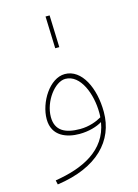

<svg xmlns="http://www.w3.org/2000/svg" viewBox="-128 -702 718 1002"><g transform="rotate(-15 230.5 -201.5)"><path d="M227 -460H249L243 -633H221ZM56 230C277 199 386 81 386 -73C386 -203 331 -317 240 -317C157 -317 88 -204 88 -114C88 -20 168 5 234 5C286 5 330 -9 358 -26C334 123 200 183 51 207ZM112 -119C112 -203 179 -292 236 -292C318 -292 362 -176 362 -75C362 -67 362 -59 361 -51C336 -36 294 -19 244 -19C165 -19 112 -44 112 -119Z"/></g></svg>

Font: Noto Sans Arabic Thin
Style: Regular
Weight: 100
Designer: Monotype Design Team, Nadine Chahine, Nizar Qandah and Khaled Hosny
Foundry: Monotype Imaging Inc.
Version: Version 2.012